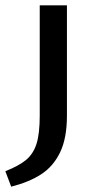

<svg xmlns="http://www.w3.org/2000/svg" viewBox="-60 -490 360 720"><path d="M-40 152Q11 132 38 109.5Q65 87 77 49Q89 11 89 -56V-470H191V-56Q191 28 165.5 81Q140 134 94.5 163.5Q49 193 -18 210Z"/></svg>

Font: Ysabeau SC Semibold
Style: Regular
Weight: 600
Designer: Christian Thalmann (Catharsis Fonts)
Version: Version 0.003